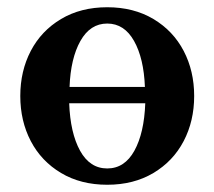

<svg xmlns="http://www.w3.org/2000/svg" viewBox="-20 -500 592 530"><path d="M516 -235Q516 -166 487 -110.5Q458 -55 403.5 -22.5Q349 10 276 10Q203 10 148.5 -22.5Q94 -55 65 -110.5Q36 -166 36 -235Q36 -304 65 -359.5Q94 -415 148.5 -447.5Q203 -480 276 -480Q349 -480 403.5 -447.5Q458 -415 487 -359.5Q516 -304 516 -235ZM172 -260H380Q377 -339 350 -387Q323 -435 276 -435Q229 -435 202 -387Q175 -339 172 -260ZM381 -215H171Q174 -133 201 -84Q228 -35 276 -35Q324 -35 351 -84Q378 -133 381 -215Z"/></svg>

Font: Philosopher
Style: Bold
Weight: 700
Designer: Jovanny Lemonad
Foundry: Jovanny Lemonad
Version: Version 2.000